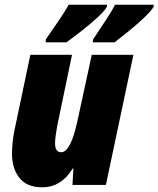

<svg xmlns="http://www.w3.org/2000/svg" viewBox="-20 -786 673 816"><path d="M262 -606Q290 -626 326.5 -654.5Q363 -683 393.5 -711Q424 -739 434 -757L435 -766H272Q258 -740 231 -700.5Q204 -661 175 -619L174 -606ZM467 -606Q492 -625 527 -653.5Q562 -682 592 -710.5Q622 -739 633 -757V-766H469Q456 -740 429.5 -700Q403 -660 376 -619L374 -606ZM289 -70H292L288 0H430L547 -553H370L310 -276Q281 -139 240 -139Q214 -139 214 -177Q214 -192 217 -212.5Q220 -233 223 -250L286 -553H109L41 -230Q31 -178 31 -132Q31 -71 62 -30.5Q93 10 160 10Q240 10 289 -70Z"/></svg>

Font: Noto Sans Display SemiCondensed Black
Style: Italic
Weight: 900
Width: 4
Designer: Monotype Design team
Foundry: Monotype Imaging Inc.
Version: 1.000